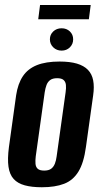

<svg xmlns="http://www.w3.org/2000/svg" viewBox="-20 -753 411 780"><path d="M150 7.7Q109 7.7 80.6 -0.1Q52.1 -7.8 35.6 -25.8Q19.1 -43.8 14.5 -75.5Q9.9 -107.1 16.3 -155.7L45.5 -365.9Q52.6 -412.9 72.8 -443.2Q93 -473.5 129.7 -488.3Q166.4 -503 222 -503Q264 -503 292.5 -494.6Q320.9 -486.1 337.3 -469.2Q353.6 -452.2 358.5 -426.5Q363.5 -400.8 358.5 -365.9L329.2 -156.4Q320.5 -91.6 298.7 -56Q277 -20.4 240.5 -6.4Q204 7.7 150 7.7ZM159.5 -60Q177.5 -60 187.6 -67.3Q197.6 -74.6 202.9 -88Q208.1 -101.3 210.1 -117.7L246.5 -377.9Q249.1 -395 247.8 -407.9Q246.5 -420.7 238.3 -428Q230.2 -435.3 212.2 -435.3Q194.1 -435.3 184.1 -428Q174 -420.7 169.1 -407.9Q164.2 -395 161.6 -377.9L125.2 -117.7Q123.2 -101.3 124.2 -88Q125.2 -74.6 133.3 -67.3Q141.5 -60 159.5 -60ZM230.3 -547.4Q210 -547.4 196.4 -560.7Q182.7 -574 182.7 -593.2Q182.7 -612.5 196.4 -625.3Q210 -638.1 230.3 -638.1Q250.5 -638.1 263.9 -625.3Q277.2 -612.5 277.2 -593.2Q277.2 -574 263.9 -560.7Q250.5 -547.4 230.3 -547.4ZM135.3 -674.8 142.7 -732.7H348.5L341 -674.8Z"/></svg>

Font: Alumni Sans Thin
Style: Italic
Weight: 100
Italic angle: -8°
Designer: Robert E. Leuschke
Foundry: Robert E. Leuschke
Version: Version 1.016